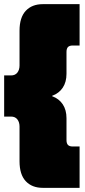

<svg xmlns="http://www.w3.org/2000/svg" viewBox="-25 -807 408 924"><path d="M69 -31V-198Q69 -219 58.5 -232.5Q48 -246 28 -246H-5V-444H28Q48 -444 58.5 -457.5Q69 -471 69 -492V-659Q69 -723 99 -755Q129 -787 181 -787H358V-588H325Q309 -588 302 -580.5Q295 -573 295 -557V-452Q295 -412 277 -385Q259 -358 226 -346V-344Q259 -332 277 -305Q295 -278 295 -238V-133Q295 -117 302 -109.5Q309 -102 325 -102H358V97H181Q129 97 99 65Q69 33 69 -31Z"/></svg>

Font: Readiness Black
Style: Regular
Weight: 900
Designer: Katatrad Team
Foundry: CadsonDemak
Version: Version 1.00;April 23, 2019;FontCreator 11.5.0.2425 64-bit; 